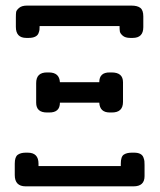

<svg xmlns="http://www.w3.org/2000/svg" viewBox="-20 -659 565 679"><path d="M32.2 -40V-80.1Q32.2 -104 42.7 -111.6Q53.2 -119.1 70.8 -119.1H78.1Q116.2 -119.1 116.2 -80.1V-71.8H407.2V-80.1Q407.2 -105 417.7 -112.1Q428.2 -119.1 445.8 -119.1H454.1Q467.3 -119.1 475.6 -115Q483.9 -110.8 487.1 -102.5Q490.2 -94.2 490.7 -89.1Q491.2 -84 491.2 -75.2V-36.1Q491.2 0 452.1 0H70.8Q32.2 0 32.2 -40ZM36.1 -564V-598.1Q36.1 -610.4 37.1 -616.7Q38.1 -623 47.6 -631.1Q57.1 -639.2 75.2 -639.2H444.8Q465.8 -639.2 476.3 -631.1Q486.8 -623 486.8 -601.1V-563Q486.8 -524.9 449.2 -524.9H440.9Q422.9 -524.9 413.8 -533Q404.8 -541 403.8 -548.1Q402.8 -555.2 402.8 -566.9H120.1Q120.1 -558.1 119.6 -553.5Q119.1 -548.8 116 -541Q112.8 -533.2 104 -529.1Q95.2 -524.9 81.1 -524.9H73.2Q36.1 -524.9 36.1 -564ZM107.9 -295.9V-365.2Q107.9 -403.3 147 -402.8H152.8Q189.9 -402.8 191.9 -368.2H331.1Q331.1 -403.3 368.2 -402.8H375Q415 -402.8 415 -368.2V-298.8Q415 -260.7 375 -261.2H368.2Q333 -261.2 331.1 -295.9H191.9Q191.9 -260.7 153.8 -261.2H147Q107.9 -260.7 107.9 -295.9Z"/></svg>

Font: CMU Typewriter Text
Style: Bold
Weight: 700
Version: Version 0.7.0